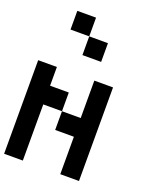

<svg xmlns="http://www.w3.org/2000/svg" viewBox="-178 -1102 981 1205"><g transform="rotate(20 312.5 -500.0)"><path d="M125 -875V-1000H250V-875ZM250 -750V-875H375V-750ZM125 0H0V-625H125V-500H250V-375H125ZM500 0H375V-250H250V-375H375V-625H500Z"/></g></svg>

Font: Tiny5
Style: Regular
Weight: 400
Designer: Stefan Schmidt
Foundry: Made with Bits'n'Picas by Kreative Software
Version: Version 1.002; ttfautohint (v1.8.4.7-5d5b)